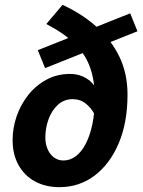

<svg xmlns="http://www.w3.org/2000/svg" viewBox="-20 -760 589 792"><path d="M225 12Q168 12 124.5 -11.5Q81 -35 56.5 -79Q32 -123 32 -182Q32 -232 48.5 -280Q65 -328 96 -367.5Q127 -407 171 -431Q215 -455 269 -455Q311 -455 343.5 -432Q376 -409 389 -363L369 -290Q357 -314 334 -332.5Q311 -351 280 -351Q244 -351 218.5 -327.5Q193 -304 180 -267.5Q167 -231 167 -193Q167 -167 176 -145.5Q185 -124 202 -111Q219 -98 242 -98Q269 -98 292.5 -115.5Q316 -133 333.5 -166.5Q351 -200 361 -247.5Q371 -295 371 -356Q371 -426 352 -480.5Q333 -535 289.5 -578.5Q246 -622 171 -661L238 -740Q320 -702 380 -648Q440 -594 473 -525Q506 -456 506 -370Q506 -254 469.5 -168.5Q433 -83 370 -35.5Q307 12 225 12ZM166 -479 136 -553 517 -705 547 -631Z"/></svg>

Font: Source Sans 3 ExtraLight
Style: Bold Italic
Weight: 700
Italic angle: -11°
Version: Version 3.052;hotconv 1.1.0;makeotfexe 2.6.0